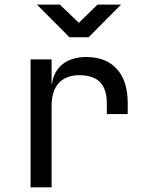

<svg xmlns="http://www.w3.org/2000/svg" viewBox="-20 -805 639 825"><path d="M278.3 -645 138.7 -785.2H237.3L318.8 -707L398.9 -785.2H500L360.8 -645ZM111.3 0V-549.8H201.7V-444.8H203.6Q210.4 -498 248.5 -528.8Q286.6 -559.6 350.1 -560.1Q436 -560.1 482.4 -508.3Q528.8 -457 528.8 -361.8V-314.9H439V-361.8Q439 -481.9 322.3 -481.9Q263.7 -481.9 232.4 -448.2Q201.7 -414.1 201.7 -350.1V0Z"/></svg>

Font: UDEV Gothic 35
Style: Regular
Weight: 400
Version: v2.1.0; ttfautohint (v1.8.4.7-5d5b-dirty) -l 6 -r 45 -G 200 